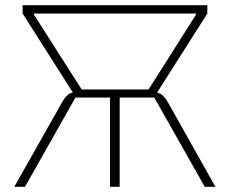

<svg xmlns="http://www.w3.org/2000/svg" viewBox="-20 -718 884 738"><path d="M35 0 217 -322Q228 -342 238 -351Q248 -360 259 -362V-364L67 -666V-698H777V-666L585 -364L584 -362Q597 -359 606.5 -350Q616 -341 627 -322L808 0H767L573 -343H440V0H403V-343H270L76 0ZM294 -374H551L733 -661V-666H111V-661Z"/></svg>

Font: IBM Plex Sans ExtraLight
Style: Regular
Weight: 250
Designer: Mike Abbink, Paul van der Laan, Pieter van Rosmalen
Foundry: Bold Monday
Version: Version 3.201